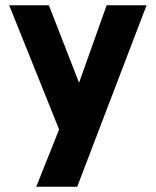

<svg xmlns="http://www.w3.org/2000/svg" viewBox="-20 -461 593 731"><path d="M118 250 205 32 15 -441H166L281 -146L386 -441H538L274 250Z"/></svg>

Font: Teachers
Style: Bold
Weight: 700
Designer: Alfredo Marco Pradil, Chank Diesel
Version: Version 1.001